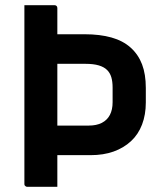

<svg xmlns="http://www.w3.org/2000/svg" viewBox="-20 -720 640 740"><path d="M74 -700Q103 -700 132 -700Q161 -700 190 -700Q195 -700 198 -697Q201 -694 201 -689Q201 -603 201 -517Q201 -431 201 -344.5Q201 -258 201 -172Q201 -86 201 0Q172 0 143 0Q114 0 85 0Q82 0 79.5 -1.5Q77 -3 75.5 -5Q74 -7 74 -11Q74 -84 74 -157Q74 -230 74 -303Q74 -376 74 -449Q74 -522 74 -595Q74 -622 74 -648Q74 -674 74 -700ZM145 -588Q185 -588 225.5 -588Q266 -588 306 -588Q365 -588 409.5 -575.5Q454 -563 483.5 -536.5Q513 -510 527.5 -472Q542 -434 542 -381V-325Q542 -278 527.5 -240Q513 -202 485 -176Q457 -150 418 -136Q379 -122 329 -122Q287 -122 243.5 -122Q200 -122 156 -122L145 -116V-236Q189 -236 233.5 -236Q278 -236 322 -236Q352 -236 372.5 -246.5Q393 -257 403.5 -277Q414 -297 414 -326V-382Q414 -406 409 -422.5Q404 -439 393 -450Q381 -462 360.5 -468Q340 -474 310 -474Q285 -474 260 -474Q235 -474 209 -474Q197 -474 183.5 -474Q170 -474 156 -474Q151 -474 148 -477Q145 -480 145 -485Q145 -511 145 -536.5Q145 -562 145 -588Z"/></svg>

Font: Recursive SemiBold
Style: Regular
Weight: 600
Version: Version 1.085